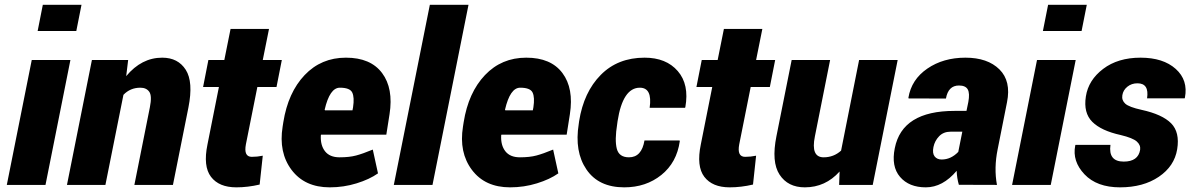

<svg xmlns="http://www.w3.org/2000/svg" viewBox="-20 -782 5038 812"><path d="M302.7 -650.9H139.2L161.1 -761.7H324.7ZM172.4 0H8.8L114.3 -528.3H277.8Z M666 -538.1Q732.9 -538.1 765.6 -486.8Q798.3 -435.5 776.9 -327.6L711.4 0H548.3L613.8 -328.1Q623.5 -376.5 611.3 -393.8Q599.1 -411.1 573.7 -411.1Q530.8 -411.1 502 -380.9L425.8 0H263.2L368.7 -528.3H522L513.7 -460Q578.6 -538.1 666 -538.1Z M1020 -171.9Q1009.8 -118.7 1044.9 -118.7Q1068.4 -118.7 1091.3 -123.5L1078.1 -1.5Q1027.8 10.3 979.5 10.3Q906.2 10.3 872.3 -34.2Q838.4 -78.6 857.4 -170.9L905.8 -414.1H838.9L861.3 -528.3H928.7L955.1 -659.7H1117.7L1091.3 -528.3H1171.9L1149.4 -414.1H1068.4Z M1353 -317.9 1354.5 -315.4H1470.7L1473.1 -328.1Q1479.5 -370.1 1469.7 -390.6Q1460 -411.1 1417.2 -411.1Q1374.5 -411.1 1353 -317.9ZM1374.5 10.3Q1268.6 10.3 1213.1 -63.5Q1157.7 -137.2 1175.3 -246.6L1178.2 -265.1Q1198.2 -390.6 1268.3 -464.4Q1338.4 -538.1 1442.9 -538.1Q1547.4 -538.1 1595.9 -473.1Q1644.5 -408.2 1627.4 -298.8L1613.8 -212.4H1337.9L1336.9 -210Q1334.5 -168 1354.5 -142.3Q1374.5 -116.7 1416 -116.7Q1457.5 -116.7 1485.8 -124.3Q1514.2 -131.8 1556.6 -149.4L1578.6 -48.8Q1542.5 -23.4 1488 -6.6Q1433.6 10.3 1374.5 10.3Z M1809.1 0H1645.5L1797.9 -761.7H1961.4Z M2115.7 -317.9 2117.2 -315.4H2233.4L2235.8 -328.1Q2242.2 -370.1 2232.4 -390.6Q2222.7 -411.1 2179.9 -411.1Q2137.2 -411.1 2115.7 -317.9ZM2137.2 10.3Q2031.2 10.3 1975.8 -63.5Q1920.4 -137.2 1938 -246.6L1940.9 -265.1Q1960.9 -390.6 2031 -464.4Q2101.1 -538.1 2205.6 -538.1Q2310.1 -538.1 2358.6 -473.1Q2407.2 -408.2 2390.1 -298.8L2376.5 -212.4H2100.6L2099.6 -210Q2097.2 -168 2117.2 -142.3Q2137.2 -116.7 2178.7 -116.7Q2220.2 -116.7 2248.5 -124.3Q2276.9 -131.8 2319.3 -149.4L2341.3 -48.8Q2305.2 -23.4 2250.7 -6.6Q2196.3 10.3 2137.2 10.3Z M2640.1 -116.7Q2693.8 -116.7 2705.6 -188H2854L2855 -185.1Q2842.3 -94.7 2777.1 -42.2Q2711.9 10.3 2620.1 10.3Q2511.7 10.3 2460.2 -65.2Q2408.7 -140.6 2427.7 -258.3L2429.2 -269.5Q2448.7 -392.6 2520.8 -465.3Q2592.8 -538.1 2706.1 -538.1Q2797.4 -538.1 2846.4 -481.4Q2895.5 -424.8 2878.4 -328.6L2877 -326.2H2727.5Q2739.7 -411.1 2686 -411.1Q2613.8 -411.1 2591.8 -269.5L2590.3 -258.3Q2579.1 -189 2588.6 -152.8Q2598.1 -116.7 2640.1 -116.7Z M3106.4 -171.9Q3096.2 -118.7 3131.3 -118.7Q3154.8 -118.7 3177.7 -123.5L3164.6 -1.5Q3114.3 10.3 3065.9 10.3Q2992.7 10.3 2958.7 -34.2Q2924.8 -78.6 2943.8 -170.9L2992.2 -414.1H2925.3L2947.8 -528.3H3015.1L3041.5 -659.7H3204.1L3177.7 -528.3H3258.3L3235.8 -414.1H3154.8Z M3530.8 -56.6Q3470.7 10.3 3383.8 10.3Q3312 10.3 3276.9 -43.5Q3241.7 -97.2 3263.7 -206.1L3328.1 -528.3H3490.7L3426.3 -205.1Q3408.2 -116.7 3463.4 -116.7Q3505.9 -116.7 3537.1 -145L3613.3 -528.3H3776.4L3670.9 0H3528.8Z M3962.4 -107.4Q4001.5 -107.4 4032.7 -139.6L4049.8 -225.1H4000.5Q3970.2 -225.1 3951.7 -205.8Q3933.1 -186.5 3927.7 -160.2Q3922.4 -133.8 3932.6 -120.6Q3942.9 -107.4 3962.4 -107.4ZM4016.6 -313H4067.4L4075.2 -350.6Q4082 -387.2 4072.8 -403.8Q4063.5 -420.4 4035.6 -420.4Q3990.2 -420.4 3980.5 -365.2L3822.8 -365.7L3821.8 -368.7Q3834.5 -445.8 3901.9 -491.9Q3969.2 -538.1 4063 -538.1Q4156.7 -538.1 4206.8 -488.5Q4256.8 -439 4238.8 -349.6L4199.2 -150.4Q4183.1 -71.3 4196.3 0L4035.2 -0.5Q4026.9 -28.8 4025.9 -59.6Q3966.8 10.3 3895.5 10.3Q3824.2 10.3 3786.4 -33.9Q3748.5 -78.1 3764.2 -155.3Q3795.4 -313 4016.6 -313Z M4554.2 -650.9H4390.6L4412.6 -761.7H4576.2ZM4423.8 0H4260.3L4365.7 -528.3H4529.3Z M4991.2 -369.1 4990.2 -366.2H4831.1Q4840.8 -429.7 4790.5 -429.7Q4765.6 -429.7 4747.8 -415.3Q4730 -400.9 4726.6 -379.4Q4723.1 -357.9 4739 -343.5Q4754.9 -329.1 4808.1 -317.4Q4895.5 -298.3 4932.9 -260.5Q4970.2 -222.7 4958.5 -150.9Q4946.8 -79.1 4880.9 -34.4Q4814.9 10.3 4716.8 10.3Q4618.7 10.3 4566.4 -44.9Q4514.2 -100.1 4527.3 -166.5L4528.3 -169.4H4676.3Q4666.5 -98.6 4732.4 -98.6Q4793.5 -98.6 4801.8 -148.4Q4804.7 -168.5 4787.6 -183.6Q4770.5 -198.7 4719.7 -210.9Q4637.2 -229 4599.4 -266.8Q4561.5 -304.7 4572.3 -374Q4583 -443.4 4645.5 -490.7Q4708 -538.1 4803.7 -538.1Q4899.4 -538.1 4952.4 -490.5Q5005.4 -442.9 4991.2 -369.1Z"/></svg>

Font: Roboto-BlackItalic
Style: Italic
Weight: 900
Italic angle: -12°
Designer: Google
Version: Version 1.100141; 2013